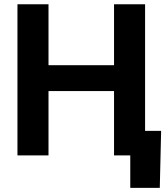

<svg xmlns="http://www.w3.org/2000/svg" viewBox="-20 -748 810 924"><path d="M64 0V-727.5H213.4V-434.1H528.8V-727.5H678.2V0H528.8V-309.6H213.4V0ZM606.9 156.2V0H564.9V-118.2H755.4L749 156.2Z"/></svg>

Font: Inter 17pt
Style: Bold
Weight: 700
Version: Version 4.001;git-66647c0bb